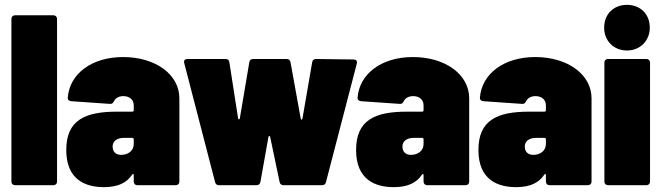

<svg xmlns="http://www.w3.org/2000/svg" viewBox="-20 -763 2723 791"><path d="M42 0H200C209 0 215 -6 215 -15V-685C215 -694 209 -700 200 -700H42C33 -700 27 -694 27 -685V-15C27 -6 33 0 42 0Z M487 -528C359 -528 266 -460 259 -359C259 -351 265 -347 274 -346L433 -335C442 -334 446 -339 450 -347C456 -359 470 -367 488 -367C514 -367 531 -352 531 -329V-309C531 -305 529 -303 525 -303H462C330 -303 253 -268 253 -145C253 -24 330 9 412 8C467 7 502 -10 524 -43C527 -48 531 -47 531 -42V-15C531 -6 537 0 546 0H704C713 0 719 -6 719 -15V-358C719 -456 621 -528 487 -528ZM479 -125C457 -125 444 -138 444 -159C444 -181 461 -195 491 -195H525C529 -195 531 -192 531 -189V-170C531 -141 507 -125 479 -125Z M882 0H1037C1046 0 1051 -5 1053 -14L1086 -199C1087 -204 1092 -204 1093 -199L1132 -13C1134 -4 1140 0 1149 0H1307C1316 0 1321 -5 1323 -13L1450 -501C1453 -512 1447 -518 1437 -518L1282 -520C1273 -520 1267 -515 1266 -506L1226 -274C1225 -269 1220 -269 1219 -274L1177 -506C1175 -515 1170 -520 1161 -520H1023C1014 -520 1008 -515 1007 -506L968 -275C967 -270 962 -270 961 -275L925 -506C924 -516 918 -520 909 -520H752C742 -520 736 -514 739 -503L866 -13C868 -5 873 0 882 0Z M1681 -528C1553 -528 1460 -460 1453 -359C1453 -351 1459 -347 1468 -346L1627 -335C1636 -334 1640 -339 1644 -347C1650 -359 1664 -367 1682 -367C1708 -367 1725 -352 1725 -329V-309C1725 -305 1723 -303 1719 -303H1656C1524 -303 1447 -268 1447 -145C1447 -24 1524 9 1606 8C1661 7 1696 -10 1718 -43C1721 -48 1725 -47 1725 -42V-15C1725 -6 1731 0 1740 0H1898C1907 0 1913 -6 1913 -15V-358C1913 -456 1815 -528 1681 -528ZM1673 -125C1651 -125 1638 -138 1638 -159C1638 -181 1655 -195 1685 -195H1719C1723 -195 1725 -192 1725 -189V-170C1725 -141 1701 -125 1673 -125Z M2185 -528C2057 -528 1964 -460 1957 -359C1957 -351 1963 -347 1972 -346L2131 -335C2140 -334 2144 -339 2148 -347C2154 -359 2168 -367 2186 -367C2212 -367 2229 -352 2229 -329V-309C2229 -305 2227 -303 2223 -303H2160C2028 -303 1951 -268 1951 -145C1951 -24 2028 9 2110 8C2165 7 2200 -10 2222 -43C2225 -48 2229 -47 2229 -42V-15C2229 -6 2235 0 2244 0H2402C2411 0 2417 -6 2417 -15V-358C2417 -456 2319 -528 2185 -528ZM2177 -125C2155 -125 2142 -138 2142 -159C2142 -181 2159 -195 2189 -195H2223C2227 -195 2229 -192 2229 -189V-170C2229 -141 2205 -125 2177 -125Z M2563 -555C2617 -555 2657 -595 2657 -649C2657 -705 2618 -743 2563 -743C2508 -743 2469 -705 2469 -649C2469 -595 2508 -555 2563 -555ZM2485 0H2643C2652 0 2658 -6 2658 -15V-505C2658 -514 2652 -520 2643 -520H2485C2476 -520 2470 -514 2470 -505V-15C2470 -6 2476 0 2485 0Z"/></svg>

Font: Barlow Semi Condensed Black
Style: Regular
Weight: 900
Width: 4
Designer: Jeremy Tribby
Foundry: Tribby Type
Version: Version 1.408;PS 001.408;hotconv 1.0.88;makeotf.lib2.5.64775